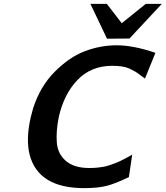

<svg xmlns="http://www.w3.org/2000/svg" viewBox="-20 -951 856 992"><path d="M447 -931H532L609 -831L733 -931H816L649 -752Q630 -752 591 -751.5Q552 -751 533 -751ZM139 -346 151 -391Q187 -504 262.5 -580Q338 -656 418.5 -686.5Q499 -717 583 -717Q669 -717 783 -678L729 -545Q723 -549 706 -562Q689 -575 679 -581Q669 -587 651 -595.5Q633 -604 610.5 -607.5Q588 -611 560 -611Q451 -611 381 -538.5Q311 -466 284 -348Q269 -274 273.5 -215Q278 -156 320.5 -119.5Q363 -83 441 -83Q484 -83 524 -91Q577 -105 629 -133L663 -152L646 -36Q576 -2 530 9.5Q484 21 415 21Q178 21 133 -152Q113 -233 139 -346Z"/></svg>

Font: Coval
Style: ExtraBold Italic
Weight: 800
Foundry: Context Ltd
Version: Version 001.000